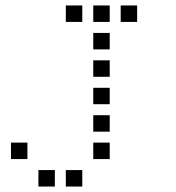

<svg xmlns="http://www.w3.org/2000/svg" viewBox="-20 -700 640 700"><path d="M221 -680Q220 -680 220 -680Q220 -680 220 -679V-621Q220 -620 220 -620Q220 -620 221 -620H279Q280 -620 280 -620Q280 -620 280 -621V-679Q280 -680 280 -680Q280 -680 279 -680ZM321 -680Q320 -680 320 -680Q320 -680 320 -679V-621Q320 -620 320 -620Q320 -620 321 -620H379Q380 -620 380 -620Q380 -620 380 -621V-679Q380 -680 380 -680Q380 -680 379 -680ZM421 -680Q420 -680 420 -680Q420 -680 420 -679V-621Q420 -620 420 -620Q420 -620 421 -620H479Q480 -620 480 -620Q480 -620 480 -621V-679Q480 -680 480 -680Q480 -680 479 -680ZM321 -580Q320 -580 320 -580Q320 -580 320 -579V-521Q320 -520 320 -520Q320 -520 321 -520H379Q380 -520 380 -520Q380 -520 380 -521V-579Q380 -580 380 -580Q380 -580 379 -580ZM321 -480Q320 -480 320 -480Q320 -480 320 -479V-421Q320 -420 320 -420Q320 -420 321 -420H379Q380 -420 380 -420Q380 -420 380 -421V-479Q380 -480 380 -480Q380 -480 379 -480ZM321 -380Q320 -380 320 -380Q320 -380 320 -379V-321Q320 -320 320 -320Q320 -320 321 -320H379Q380 -320 380 -320Q380 -320 380 -321V-379Q380 -380 380 -380Q380 -380 379 -380ZM321 -280Q320 -280 320 -280Q320 -280 320 -279V-221Q320 -220 320 -220Q320 -220 321 -220H379Q380 -220 380 -220Q380 -220 380 -221V-279Q380 -280 380 -280Q380 -280 379 -280ZM21 -180Q20 -180 20 -180Q20 -180 20 -179V-121Q20 -120 20 -120Q20 -120 21 -120H79Q80 -120 80 -120Q80 -120 80 -121V-179Q80 -180 80 -180Q80 -180 79 -180ZM321 -180Q320 -180 320 -180Q320 -180 320 -179V-121Q320 -120 320 -120Q320 -120 321 -120H379Q380 -120 380 -120Q380 -120 380 -121V-179Q380 -180 380 -180Q380 -180 379 -180ZM121 -80Q120 -80 120 -80Q120 -80 120 -79V-21Q120 -20 120 -20Q120 -20 121 -20H179Q180 -20 180 -20Q180 -20 180 -21V-79Q180 -80 180 -80Q180 -80 179 -80ZM221 -80Q220 -80 220 -80Q220 -80 220 -79V-21Q220 -20 220 -20Q220 -20 221 -20H279Q280 -20 280 -20Q280 -20 280 -21V-79Q280 -80 280 -80Q280 -80 279 -80Z"/></svg>

Font: Doto Black Medium
Style: Regular
Weight: 500
Monospace: yes
Version: Version 1.000